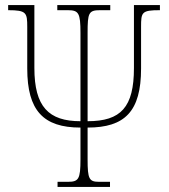

<svg xmlns="http://www.w3.org/2000/svg" viewBox="-20 -734 662 754"><path d="M206 0H412V-20H369C330 -20 324 -31 324 -108V-233C470 -233 534 -296 534 -465V-628C534 -686 536 -694 608 -694V-714H506V-467C506 -313 455 -258 324 -258V-605C324 -683 328 -694 373 -694H413V-714H205V-694H246C289 -694 296 -683 296 -605V-258C171 -258 115 -315 115 -467V-714H12V-694C84 -694 87 -684 87 -628V-465C87 -300 150 -233 296 -233V-108C296 -31 289 -20 247 -20H206Z"/></svg>

Font: Noto Serif SemiCondensed Thin
Style: Regular
Weight: 100
Width: 4
Designer: Monotype Design Team
Foundry: Monotype Imaging Inc.
Version: Version 2.015